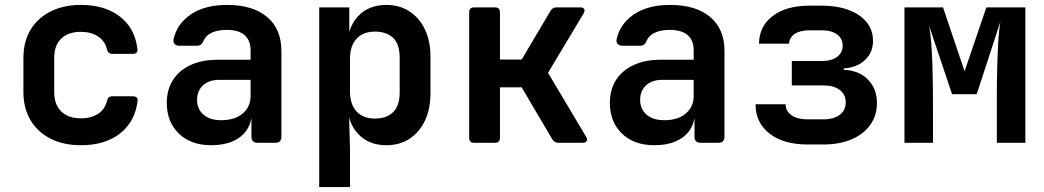

<svg xmlns="http://www.w3.org/2000/svg" viewBox="-20 -580 4240 780"><path d="M308.6 10Q238.5 10 185.8 -16.5Q133.1 -42.9 104.1 -91.6Q75.1 -140.3 75.1 -205.9V-344.1Q75.1 -410.7 104.1 -458.9Q133.1 -507.1 185.8 -533.5Q238.5 -560 308.6 -560Q405.8 -560 467.1 -512.7Q528.4 -465.3 538 -382.2Q541 -361.2 519 -361.2H435.6Q418.8 -361.2 414.6 -379.6Q406 -413.7 377.9 -432.2Q349.8 -450.7 308.6 -450.7Q257.8 -450.7 229 -423.4Q200.2 -396 200.2 -344.6V-205.9Q200.2 -155 229 -127.1Q257.8 -99.3 308.6 -99.3Q350.4 -99.3 378.5 -117.7Q406.6 -136.1 414.6 -170.4Q418.8 -188.8 435.6 -188.8H519Q541 -188.8 539 -170.4Q529 -86.1 467.9 -38Q406.8 10 308.6 10Z M838.5 10Q755.3 10 706.5 -37.5Q657.6 -85 657.6 -162Q657.6 -215.9 682.7 -255.1Q707.7 -294.3 754.3 -315.8Q800.9 -337.3 864.4 -337.3H998.1V-375.6Q998.1 -416.1 973.5 -437.4Q948.9 -458.6 901 -458.6Q865.4 -458.6 840.9 -447.5Q816.5 -436.4 807.5 -415.7Q803.3 -405 797.1 -399.6Q791 -394.2 780.2 -394.2H708.6Q696.2 -394.2 689.6 -401.2Q682.9 -408.1 684.9 -419.9Q698.5 -482.9 755.2 -521.5Q811.9 -560 902.2 -560Q1007.4 -560 1065.3 -510.8Q1123.2 -461.7 1123.2 -373.3V-24.7Q1123.2 0 1098.5 0H1026.1Q1001.4 0 1001.4 -24.7V-105.3H981.2L1002.8 -122.9Q1002.8 -82.3 982.8 -52.5Q962.8 -22.6 926.1 -6.3Q889.4 10 838.5 10ZM878.7 -91.7Q933.6 -91.7 965.8 -118.8Q998.1 -145.8 998.1 -190.9V-255.6H870.3Q828.6 -255.6 804.6 -233.2Q780.6 -210.8 780.6 -174.4Q780.6 -137.1 806.5 -114.4Q832.3 -91.7 878.7 -91.7Z M1276.8 180V-550H1399V-439.1H1426.9L1390.8 -386.6Q1390.8 -466.5 1433.8 -513.3Q1476.9 -560 1549.6 -560Q1603.4 -560 1643.6 -533.7Q1683.8 -507.5 1706.3 -460.3Q1728.8 -413.1 1728.8 -349.6V-200.9Q1728.8 -137.9 1706.5 -90.4Q1684.2 -42.9 1644 -16.5Q1603.8 10 1549.6 10Q1477.3 10 1434 -36.9Q1390.8 -83.9 1390.8 -163.4L1426.9 -110.3H1398.1L1401.9 25.9V180ZM1503.2 -98.4Q1550.8 -98.4 1577.3 -124.6Q1603.7 -150.8 1603.7 -203.8V-346.2Q1603.7 -400.2 1577.3 -425.9Q1550.8 -451.6 1503.2 -451.6Q1455.2 -451.6 1428.5 -422.7Q1401.9 -393.9 1401.9 -341.2V-208.8Q1401.9 -156.1 1428.5 -127.3Q1455.2 -98.4 1503.2 -98.4Z M1906 0Q1886 0 1886 -20V-530Q1886 -550 1906 -550H1991.1Q2011.1 -550 2011.1 -530V-338.2H2099.4L2216.7 -536.4Q2225.1 -550 2240.7 -550H2337.7Q2349.1 -550 2353.1 -543.3Q2357.1 -536.6 2351.3 -526L2206.3 -284.2L2361.3 -24Q2367.1 -14 2363.1 -7Q2359.1 0 2347.7 0H2248.5Q2232.5 0 2224.1 -13.6L2099.2 -225.2H2011.1V-20Q2011.1 0 1991.1 0Z M2638.5 10Q2555.3 10 2506.5 -37.5Q2457.6 -85 2457.6 -162Q2457.6 -215.9 2482.7 -255.1Q2507.7 -294.3 2554.3 -315.8Q2600.9 -337.3 2664.4 -337.3H2798.1V-375.6Q2798.1 -416.1 2773.5 -437.4Q2748.9 -458.6 2701 -458.6Q2665.4 -458.6 2640.9 -447.5Q2616.5 -436.4 2607.5 -415.7Q2603.3 -405 2597.1 -399.6Q2591 -394.2 2580.2 -394.2H2508.6Q2496.2 -394.2 2489.6 -401.2Q2482.9 -408.1 2484.9 -419.9Q2498.5 -482.9 2555.2 -521.5Q2611.9 -560 2702.2 -560Q2807.4 -560 2865.3 -510.8Q2923.2 -461.7 2923.2 -373.3V-24.7Q2923.2 0 2898.5 0H2826.1Q2801.4 0 2801.4 -24.7V-105.3H2781.2L2802.8 -122.9Q2802.8 -82.3 2782.8 -52.5Q2762.8 -22.6 2726.1 -6.3Q2689.4 10 2638.5 10ZM2678.7 -91.7Q2733.6 -91.7 2765.8 -118.8Q2798.1 -145.8 2798.1 -190.9V-255.6H2670.3Q2628.6 -255.6 2604.6 -233.2Q2580.6 -210.8 2580.6 -174.4Q2580.6 -137.1 2606.5 -114.4Q2632.3 -91.7 2678.7 -91.7Z M3260.7 7Q3163.7 7 3106.6 -37Q3049.5 -80.9 3049.5 -156.3H3171.7Q3171.7 -128.3 3195.8 -111.7Q3219.9 -95.1 3260.7 -95.1H3324.9Q3366.9 -95.1 3391.3 -113.5Q3415.8 -131.9 3415.8 -163.9Q3415.8 -196.1 3391.3 -214.6Q3366.9 -233.1 3324.9 -233.1H3196.7V-332.2H3320.1Q3358.3 -332.2 3380.8 -349.1Q3403.4 -366 3403.4 -394.4Q3403.4 -423.5 3380.5 -440.2Q3357.6 -456.9 3318.2 -456.9H3268.2Q3230.7 -456.9 3208.6 -442.3Q3186.5 -427.6 3185.6 -402.7H3063.4Q3064.3 -473.6 3119.4 -515.3Q3174.5 -557 3268.2 -557H3318.2Q3381.1 -557 3428 -539.3Q3474.9 -521.7 3500.8 -489.7Q3526.6 -457.7 3526.6 -413.4Q3526.6 -366.8 3493.7 -335.9Q3460.7 -305 3407.8 -302.2V-296.4Q3469.5 -294.2 3506 -256.8Q3542.6 -219.3 3542.6 -161.1Q3542.6 -111.1 3515.5 -72.9Q3488.5 -34.8 3439.5 -13.9Q3390.6 7 3324.9 7Z M3654.4 0V-550H3811.1L3898.6 -290.4L3987.1 -550H4145.6V0H4029.7V-93.8Q4029.7 -142.5 4029.7 -197.9Q4029.7 -253.3 4031.2 -308.1Q4032.7 -362.9 4035.5 -410.5Q4038.3 -458.1 4043.9 -491.4L3947.9 -197.4H3847.8L3754.2 -476Q3760.4 -445 3763.5 -401.3Q3766.7 -357.6 3768.2 -306.3Q3769.7 -254.9 3770 -200.4Q3770.3 -146 3770.3 -93.8V0Z"/></svg>

Font: Pitagon Sans Mono
Style: Regular
Weight: 400
Monospace: yes
Designer: Travis Tran
Foundry: Pitagon
Version: Version 1.001;gftools[0.9.26]